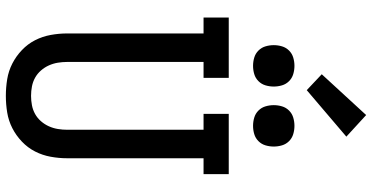

<svg xmlns="http://www.w3.org/2000/svg" viewBox="-320 -912 1241 640"><g transform="rotate(90 300.0 -592.5)"><path d="M300 8Q272 8 244.5 3.5Q217 -1 192.5 -13.5Q168 -26 147.5 -45.5Q127 -65 114.5 -89.5Q102 -114 97 -141.5Q92 -169 92 -196V-651H39V-735H240V-651H187V-196Q187 -181 189.5 -165.5Q192 -150 198.5 -135.5Q205 -121 215.5 -109Q226 -97 239.5 -89.5Q253 -82 268.5 -79Q284 -76 300 -76Q316 -76 331.5 -79Q347 -82 360.5 -89.5Q374 -97 384.5 -109Q395 -121 401.5 -135.5Q408 -150 410.5 -165.5Q413 -181 413 -196V-651H360V-735H561V-651H508V-196Q508 -169 503 -141.5Q498 -114 485.5 -89.5Q473 -65 452.5 -45.5Q432 -26 407.5 -13.5Q383 -1 355.5 3.5Q328 8 300 8ZM400 -816Q386 -816 372.5 -820Q359 -824 349 -834Q339 -844 335 -857.5Q331 -871 331 -885Q331 -899 335 -912.5Q339 -926 349 -936Q359 -946 372.5 -950Q386 -954 400 -954Q414 -954 427.5 -950Q441 -946 451 -936Q461 -926 465 -912.5Q469 -899 469 -885Q469 -871 465 -857.5Q461 -844 451 -834Q441 -824 427.5 -820Q414 -816 400 -816ZM200 -816Q186 -816 172.5 -820Q159 -824 149 -834Q139 -844 135 -857.5Q131 -871 131 -885Q131 -899 135 -912.5Q139 -926 149 -936Q159 -946 172.5 -950Q186 -954 200 -954Q214 -954 227.5 -950Q241 -946 251 -936Q261 -926 265 -912.5Q269 -899 269 -885Q269 -871 265 -857.5Q261 -844 251 -834Q241 -824 227.5 -820Q214 -816 200 -816ZM281 -995 228 -1045 364 -1193 436 -1127Z"/></g></svg>

Font: Iosevka Slab Medium Extended
Style: Regular
Weight: 500
Width: 7
Monospace: yes
Designer: Belleve Invis
Foundry: Belleve Invis
Version: Version 11.1.1; ttfautohint (v1.8.3)